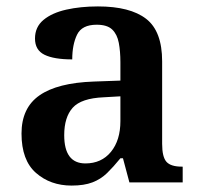

<svg xmlns="http://www.w3.org/2000/svg" viewBox="-20 -568 625 598"><path d="M203 10Q137 10 92 -29.5Q47 -69 47 -152Q47 -232 103 -271Q159 -310 272 -314L355 -317V-374Q355 -408 350 -434.5Q345 -461 329.5 -476Q314 -491 281 -491Q235 -491 220 -460Q205 -429 205 -383Q148 -383 118.5 -397.5Q89 -412 89 -448Q89 -484 115.5 -506Q142 -528 186.5 -538Q231 -548 285 -548Q385 -548 435 -509.5Q485 -471 485 -377V-120Q485 -79 498.5 -64Q512 -49 546 -49H549V0H383L363 -75H355Q333 -48 313.5 -29Q294 -10 268 0Q242 10 203 10ZM246 -59Q296 -59 325.5 -95Q355 -131 355 -191V-268L303 -265Q233 -262 206.5 -232.5Q180 -203 180 -147Q180 -59 246 -59Z"/></svg>

Font: Noto Serif Toto SemiBold
Style: Regular
Weight: 600
Designer: Monotype Design Team
Foundry: Monotype Imaging Inc.
Version: Version 2.001; ttfautohint (v1.8.4.7-5d5b)